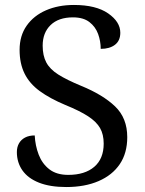

<svg xmlns="http://www.w3.org/2000/svg" viewBox="-20 -744 584 774"><path d="M247 10Q182 10 137.5 -7.5Q93 -25 70.5 -57Q48 -89 48 -131Q48 -151 56.5 -166Q65 -181 81 -189.5Q97 -198 120 -198Q122 -157 136 -120.5Q150 -84 179 -61.5Q208 -39 255 -39Q322 -39 360 -71.5Q398 -104 398 -165Q398 -202 383.5 -227.5Q369 -253 335.5 -275Q302 -297 243 -321Q181 -347 140 -377Q99 -407 79 -447.5Q59 -488 59 -543Q59 -600 87.5 -640.5Q116 -681 165.5 -702.5Q215 -724 278 -724Q367 -724 416 -690Q465 -656 465 -612Q465 -580 443.5 -563.5Q422 -547 386 -547Q386 -578 375.5 -607Q365 -636 340.5 -655Q316 -674 274 -674Q216 -674 184 -643Q152 -612 152 -560Q152 -520 166.5 -492.5Q181 -465 215 -443.5Q249 -422 307 -398Q395 -362 444 -315Q493 -268 493 -191Q493 -127 463 -82.5Q433 -38 377.5 -14Q322 10 247 10Z"/></svg>

Font: Noto Serif Toto
Style: Regular
Weight: 400
Designer: Monotype Design Team
Foundry: Monotype Imaging Inc.
Version: Version 2.001